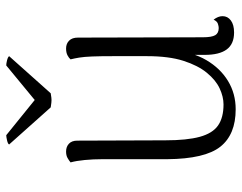

<svg xmlns="http://www.w3.org/2000/svg" viewBox="-98 -646 757 600"><g transform="rotate(-90 280.0 -345.5)"><path d="M429 -517Q444 -517 453.5 -507.5Q463 -498 463 -480L464 -90Q464 -62 470.5 -51Q477 -40 493 -40Q498 -40 506 -42.5Q514 -45 519 -56Q530 -42 530 -28Q530 -12 516.5 -2Q503 8 479 8Q443 8 426 -15Q409 -38 409 -84V-169L423 -183Q418 -122 392.5 -78.5Q367 -35 327.5 -11Q288 13 239 13Q160 13 122 -35Q84 -83 83 -201V-404Q83 -432 80.5 -458.5Q78 -485 73 -503Q79 -508 87 -512.5Q95 -517 107 -517Q122 -517 131.5 -508Q141 -499 141 -482L142 -207Q142 -139 153 -99Q164 -59 188.5 -42Q213 -25 254 -25Q278 -25 304 -37Q330 -49 353 -77Q376 -105 390.5 -150.5Q405 -196 405 -264Q405 -329 405 -370Q405 -411 404 -436Q403 -461 400.5 -476Q398 -491 395 -503Q399 -508 407.5 -512.5Q416 -517 429 -517ZM158 -704 268 -615 376 -704Q382 -704 392 -701.5Q402 -699 405 -695L289 -565Q283 -564 275.5 -563Q268 -562 259.5 -563Q251 -564 245 -565L129 -695Q131 -699 142 -701.5Q153 -704 158 -704Z"/></g></svg>

Font: Arima Light
Style: Regular
Weight: 300
Designer: Joana Correia and Natanael Gama
Foundry: NDISCOVER
Version: Version 1.101;gftools[0.9.23]